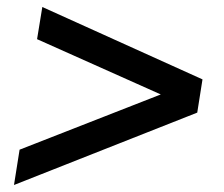

<svg xmlns="http://www.w3.org/2000/svg" viewBox="-20 -562 640 549"><path d="M20 -33 36 -134 519 -323 509 -261 86 -450 101 -542 559 -335 544 -240Z"/></svg>

Font: Mulish ExtraLight
Style: Bold Italic
Weight: 700
Italic angle: -9°
Version: Version 3.603